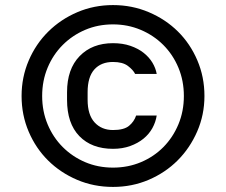

<svg xmlns="http://www.w3.org/2000/svg" viewBox="-20 -728 890 756"><path d="M425 8Q349 8 283.5 -20Q218 -48 169.5 -96Q121 -144 93 -209.5Q65 -275 65 -350Q65 -424 93 -489.5Q121 -555 170 -603.5Q219 -652 284.5 -680Q350 -708 425 -708Q500 -708 566 -680Q632 -652 680.5 -604Q729 -556 757 -490.5Q785 -425 785 -350Q785 -276 756.5 -210.5Q728 -145 679.5 -96.5Q631 -48 565.5 -20Q500 8 425 8ZM425 -68Q484 -68 535 -89.5Q586 -111 623.5 -149Q661 -187 682.5 -238.5Q704 -290 704 -350Q704 -410 682.5 -461.5Q661 -513 623 -551Q585 -589 534 -610.5Q483 -632 425 -632Q366 -632 315.5 -610.5Q265 -589 227 -551Q189 -513 167.5 -461.5Q146 -410 146 -350Q146 -290 167.5 -238.5Q189 -187 227 -149Q265 -111 315.5 -89.5Q366 -68 425 -68ZM425 -142Q341 -142 292.5 -192Q244 -242 244 -335V-365Q244 -456 293.5 -507Q343 -558 425 -558Q463 -558 493.5 -547.5Q524 -537 545.5 -520Q567 -503 580 -481.5Q593 -460 597 -437H512Q504 -453 483.5 -468.5Q463 -484 425 -484Q378 -484 351.5 -454.5Q325 -425 325 -365V-335Q325 -276 352.5 -246Q380 -216 425 -216Q468 -216 488 -232.5Q508 -249 516 -273H597Q593 -247 580 -223.5Q567 -200 545 -182Q523 -164 492.5 -153Q462 -142 425 -142Z"/></svg>

Font: PT Root UI Medium
Style: Regular
Weight: 500
Designer: Vitaly Kuzmin
Foundry: ParaType Ltd.
Version: Version 2.001G